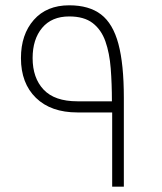

<svg xmlns="http://www.w3.org/2000/svg" viewBox="-20 -704 611 724"><path d="M403 -280H272Q172 -280 115.5 -335Q59 -390 59 -485Q59 -574 107.5 -629Q156 -684 241 -684Q316 -684 361 -649.5Q406 -615 426.5 -538.5Q447 -462 447 -335V0H403ZM402 -322Q402 -388 397.5 -446Q393 -504 377.5 -548Q362 -592 329.5 -617Q297 -642 241 -642Q175 -642 139 -599Q103 -556 103 -485Q103 -410 144.5 -366Q186 -322 272 -322Z"/></svg>

Font: Noto Kufi Arabic ExtraLight
Style: Regular
Weight: 200
Designer: Monotype Design Team, David Williams, Khaled Hosny
Foundry: Google LLC
Version: Version 2.109; ttfautohint (v1.8.4.7-5d5b)